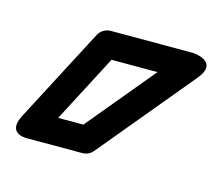

<svg xmlns="http://www.w3.org/2000/svg" viewBox="-77 -851 401 346"><g transform="rotate(15 124.0 -678.0)"><path d="M88.3 -615H41.3L107.1 -741H192.8ZM100 -565C107.1 -565 114.5 -568.3 119.2 -574L265.2 -750C297 -788.3 246 -791 246 -791H92C83.5 -791 74.2 -785.9 69.8 -777.6L-22.2 -601.6C-43.3 -561 0 -565 0 -565Z"/></g></svg>

Font: Fog Sans
Style: Outline
Weight: 700
Foundry: Intel Corporation
Version: Version 1.00